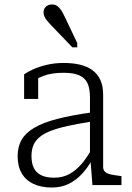

<svg xmlns="http://www.w3.org/2000/svg" viewBox="-20 -829 591 860"><path d="M394 -326V-285Q329 -275 282 -264.5Q235 -254 204 -241.5Q173 -229 154.5 -212.5Q136 -196 128.5 -175.5Q121 -155 121 -130Q121 -97 132 -75.5Q143 -54 166 -43.5Q189 -33 222 -33Q261 -33 291 -49.5Q321 -66 346.5 -96Q372 -126 393 -166L394 -116Q374 -79 347 -50Q320 -21 287 -5Q254 11 212 11Q165 11 130.5 -5Q96 -21 77.5 -52.5Q59 -84 59 -129Q59 -172 77 -203Q95 -234 134 -257Q173 -280 237 -296.5Q301 -313 394 -326ZM394 0 385 -116 383 -120V-392Q383 -433 371.5 -457Q360 -481 334 -492Q308 -503 264 -503Q211 -503 174.5 -489Q138 -475 118 -457Q116 -463 117.5 -469.5Q119 -476 123.5 -482Q128 -488 135 -492Q142 -496 151 -496V-386H88V-496Q103 -507 128.5 -518.5Q154 -530 189 -538.5Q224 -547 266 -547Q305 -547 337.5 -539.5Q370 -532 393.5 -515Q417 -498 429.5 -471Q442 -444 442 -404V-81Q442 -67 451 -59Q460 -51 477 -47.5Q494 -44 518 -41L524 -40V0ZM270 -754 326 -636V-617H304L210 -715Q200 -726 192 -735Q184 -744 179.5 -754Q175 -764 175 -774Q175 -789 185.5 -799Q196 -809 213 -809Q227 -809 236.5 -802Q246 -795 254 -783Q262 -771 270 -754Z"/></svg>

Font: Roboto Serif SemiCondensed ExtraLight
Style: Regular
Weight: 250
Width: 4
Designer: Greg Gazdowicz
Foundry: Commercial Type
Version: Version 1.007